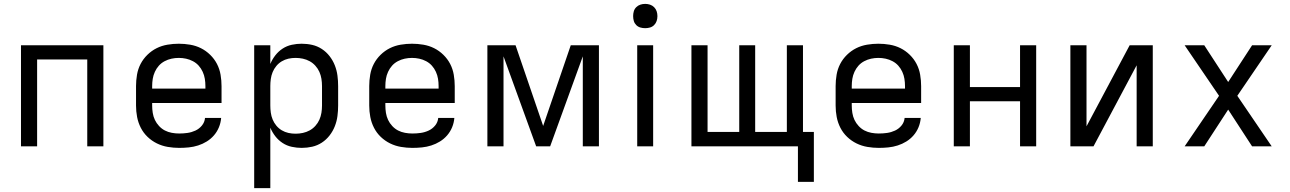

<svg xmlns="http://www.w3.org/2000/svg" viewBox="-20 -753 6640 988"><path d="M88 0V-520H512V0H429V-447H171V0Z M902 8Q873 8 843.5 3Q814 -2 787.5 -15Q761 -28 739.5 -48.5Q718 -69 704.5 -95.5Q691 -122 685.5 -151Q680 -180 680 -210V-310Q680 -339 685 -368.5Q690 -398 703.5 -424Q717 -450 738.5 -471Q760 -492 786 -505Q812 -518 841.5 -523Q871 -528 900 -528Q929 -528 958.5 -523Q988 -518 1014 -505Q1040 -492 1061.5 -471Q1083 -450 1096.5 -424Q1110 -398 1115 -368.5Q1120 -339 1120 -310V-223H763V-210Q763 -191 766 -172Q769 -153 777 -136Q785 -119 798.5 -104.5Q812 -90 828.5 -81.5Q845 -73 864 -69.5Q883 -66 902 -66Q924 -66 945 -69Q966 -72 985.5 -81Q1005 -90 1019 -107Q1033 -124 1035 -146H1118Q1116 -121 1106.5 -98Q1097 -75 1081 -56.5Q1065 -38 1044 -25Q1023 -12 999.5 -4.5Q976 3 951.5 5.5Q927 8 902 8ZM763 -297H1037V-310Q1037 -329 1034 -347.5Q1031 -366 1023 -383.5Q1015 -401 1002.5 -415Q990 -429 973 -438Q956 -447 937.5 -451Q919 -455 900 -455Q881 -455 862.5 -451Q844 -447 827 -438Q810 -429 797.5 -415Q785 -401 777 -383.5Q769 -366 766 -347.5Q763 -329 763 -310Z M1288 215V-520H1371V-424Q1381 -448 1397 -468.5Q1413 -489 1434.5 -503Q1456 -517 1481.5 -522.5Q1507 -528 1532 -528Q1560 -528 1586.5 -522Q1613 -516 1636 -501Q1659 -486 1676 -464Q1693 -442 1703 -416.5Q1713 -391 1716.5 -364Q1720 -337 1720 -310V-210Q1720 -183 1716.5 -156Q1713 -129 1703 -103.5Q1693 -78 1676 -56Q1659 -34 1636 -19Q1613 -4 1586.5 2Q1560 8 1532 8Q1507 8 1481.5 2.5Q1456 -3 1434.5 -17Q1413 -31 1397 -51.5Q1381 -72 1371 -96V215ZM1501 -65Q1520 -65 1538.5 -69Q1557 -73 1573.5 -82Q1590 -91 1603 -105.5Q1616 -120 1623.5 -137Q1631 -154 1634 -172.5Q1637 -191 1637 -210V-310Q1637 -329 1634 -347.5Q1631 -366 1623.5 -383Q1616 -400 1603 -414.5Q1590 -429 1573.5 -438Q1557 -447 1538.5 -451Q1520 -455 1501 -455Q1482 -455 1464 -451Q1446 -447 1430 -437.5Q1414 -428 1402 -413.5Q1390 -399 1383 -382Q1376 -365 1373.5 -346.5Q1371 -328 1371 -310V-210Q1371 -192 1373.5 -173.5Q1376 -155 1383 -138Q1390 -121 1402 -106.5Q1414 -92 1430 -82.5Q1446 -73 1464 -69Q1482 -65 1501 -65Z M2102 8Q2073 8 2043.5 3Q2014 -2 1987.5 -15Q1961 -28 1939.5 -48.5Q1918 -69 1904.5 -95.5Q1891 -122 1885.5 -151Q1880 -180 1880 -210V-310Q1880 -339 1885 -368.5Q1890 -398 1903.5 -424Q1917 -450 1938.5 -471Q1960 -492 1986 -505Q2012 -518 2041.5 -523Q2071 -528 2100 -528Q2129 -528 2158.5 -523Q2188 -518 2214 -505Q2240 -492 2261.5 -471Q2283 -450 2296.5 -424Q2310 -398 2315 -368.5Q2320 -339 2320 -310V-223H1963V-210Q1963 -191 1966 -172Q1969 -153 1977 -136Q1985 -119 1998.5 -104.5Q2012 -90 2028.5 -81.5Q2045 -73 2064 -69.5Q2083 -66 2102 -66Q2124 -66 2145 -69Q2166 -72 2185.5 -81Q2205 -90 2219 -107Q2233 -124 2235 -146H2318Q2316 -121 2306.5 -98Q2297 -75 2281 -56.5Q2265 -38 2244 -25Q2223 -12 2199.5 -4.5Q2176 3 2151.5 5.5Q2127 8 2102 8ZM1963 -297H2237V-310Q2237 -329 2234 -347.5Q2231 -366 2223 -383.5Q2215 -401 2202.5 -415Q2190 -429 2173 -438Q2156 -447 2137.5 -451Q2119 -455 2100 -455Q2081 -455 2062.5 -451Q2044 -447 2027 -438Q2010 -429 1997.5 -415Q1985 -401 1977 -383.5Q1969 -366 1966 -347.5Q1963 -329 1963 -310Z M2488 0V-520H2633L2775 -105L2917 -520H3062V0H2979V-463L2811 0H2739L2571 -463V0Z M3259 0V-520H3341V0ZM3300 -608Q3287 -608 3275 -611.5Q3263 -615 3254 -624Q3245 -633 3241.5 -645Q3238 -657 3238 -670Q3238 -683 3241.5 -695Q3245 -707 3254 -716Q3263 -725 3275 -729Q3287 -733 3300 -733Q3313 -733 3325 -729Q3337 -725 3346 -716Q3355 -707 3359 -695Q3363 -683 3363 -670Q3363 -657 3359 -645Q3355 -633 3346 -624Q3337 -615 3325 -611.5Q3313 -608 3300 -608Z M4086 183V0H3538V-520H3621V-74H3784V-520H3866V-74H4029V-520H4112V-74H4168V183Z M4502 8Q4473 8 4443.5 3Q4414 -2 4387.5 -15Q4361 -28 4339.5 -48.5Q4318 -69 4304.5 -95.5Q4291 -122 4285.5 -151Q4280 -180 4280 -210V-310Q4280 -339 4285 -368.5Q4290 -398 4303.5 -424Q4317 -450 4338.5 -471Q4360 -492 4386 -505Q4412 -518 4441.5 -523Q4471 -528 4500 -528Q4529 -528 4558.5 -523Q4588 -518 4614 -505Q4640 -492 4661.5 -471Q4683 -450 4696.5 -424Q4710 -398 4715 -368.5Q4720 -339 4720 -310V-223H4363V-210Q4363 -191 4366 -172Q4369 -153 4377 -136Q4385 -119 4398.5 -104.5Q4412 -90 4428.5 -81.5Q4445 -73 4464 -69.5Q4483 -66 4502 -66Q4524 -66 4545 -69Q4566 -72 4585.5 -81Q4605 -90 4619 -107Q4633 -124 4635 -146H4718Q4716 -121 4706.5 -98Q4697 -75 4681 -56.5Q4665 -38 4644 -25Q4623 -12 4599.5 -4.5Q4576 3 4551.5 5.5Q4527 8 4502 8ZM4363 -297H4637V-310Q4637 -329 4634 -347.5Q4631 -366 4623 -383.5Q4615 -401 4602.5 -415Q4590 -429 4573 -438Q4556 -447 4537.5 -451Q4519 -455 4500 -455Q4481 -455 4462.5 -451Q4444 -447 4427 -438Q4410 -429 4397.5 -415Q4385 -401 4377 -383.5Q4369 -366 4366 -347.5Q4363 -329 4363 -310Z M4888 0V-520H4971V-305H5229V-520H5312V0H5229V-232H4971V0Z M5488 0V-520H5571V-103L5793 -520H5912V0H5829V-417L5607 0Z M6076 0 6253 -260 6076 -520H6177L6300 -331L6423 -520H6524L6347 -260L6524 0H6423L6300 -189L6177 0Z"/></svg>

Font: Iosevka Aile
Style: Regular
Weight: 400
Designer: Belleve Invis
Foundry: Belleve Invis
Version: Version 28.0.1; ttfautohint (v1.8.4)